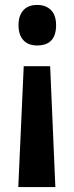

<svg xmlns="http://www.w3.org/2000/svg" viewBox="-20 -564 301 777"><path d="M207 -462Q207 -380 130 -380Q94 -380 74.5 -401.5Q55 -423 55 -462Q55 -501 74.5 -522.5Q94 -544 130 -544Q166 -544 186.5 -523Q207 -502 207 -462ZM76 -296H183L204 193H54Z"/></svg>

Font: Noto Sans Gujarati ExtraCondensed
Style: Bold
Weight: 700
Width: 2
Designer: Jelle Bosma - Monotype Design Team, Universal Thirst
Foundry: Monotype Imaging Inc.
Version: Version 2.106; ttfautohint (v1.8.4.7-5d5b)